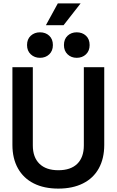

<svg xmlns="http://www.w3.org/2000/svg" viewBox="-20 -1095 687 1129"><path d="M53 -243V-700H173V-240Q173 -170 212 -132Q251 -94 323 -94Q396 -94 434.5 -132Q473 -170 473 -240V-700H593V-243Q593 -163 561 -105Q529 -47 468 -16.5Q407 14 323 14Q239 14 178.5 -16.5Q118 -47 85.5 -105Q53 -163 53 -243ZM356 -830Q356 -865 377.5 -885Q399 -905 431 -905Q464 -905 485.5 -885Q507 -865 507 -830Q507 -796 485.5 -775.5Q464 -755 431 -755Q399 -755 377.5 -775.5Q356 -796 356 -830ZM139 -830Q139 -865 161 -885Q183 -905 215 -905Q248 -905 269.5 -885Q291 -865 291 -830Q291 -796 269.5 -775.5Q248 -755 215 -755Q183 -755 161 -775.5Q139 -796 139 -830ZM250 -947 320 -1075H454L354 -947Z"/></svg>

Font: Space Grotesk Frontify SemiBold
Style: Regular
Weight: 600
Designer: Florian Karsten
Version: Version 2.000